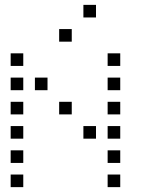

<svg xmlns="http://www.w3.org/2000/svg" viewBox="-20 -796 640 792"><path d="M325 -776Q324 -776 324 -776Q324 -776 324 -775V-725Q324 -724 324 -724Q324 -724 325 -724H375Q376 -724 376 -724Q376 -724 376 -725V-775Q376 -776 376 -776Q376 -776 375 -776ZM225 -676Q224 -676 224 -676Q224 -676 224 -675V-625Q224 -624 224 -624Q224 -624 225 -624H275Q276 -624 276 -624Q276 -624 276 -625V-675Q276 -676 276 -676Q276 -676 275 -676ZM25 -576Q24 -576 24 -576Q24 -576 24 -575V-525Q24 -524 24 -524Q24 -524 25 -524H75Q76 -524 76 -524Q76 -524 76 -525V-575Q76 -576 76 -576Q76 -576 75 -576ZM425 -576Q424 -576 424 -576Q424 -576 424 -575V-525Q424 -524 424 -524Q424 -524 425 -524H475Q476 -524 476 -524Q476 -524 476 -525V-575Q476 -576 476 -576Q476 -576 475 -576ZM25 -476Q24 -476 24 -476Q24 -476 24 -475V-425Q24 -424 24 -424Q24 -424 25 -424H75Q76 -424 76 -424Q76 -424 76 -425V-475Q76 -476 76 -476Q76 -476 75 -476ZM125 -476Q124 -476 124 -476Q124 -476 124 -475V-425Q124 -424 124 -424Q124 -424 125 -424H175Q176 -424 176 -424Q176 -424 176 -425V-475Q176 -476 176 -476Q176 -476 175 -476ZM425 -476Q424 -476 424 -476Q424 -476 424 -475V-425Q424 -424 424 -424Q424 -424 425 -424H475Q476 -424 476 -424Q476 -424 476 -425V-475Q476 -476 476 -476Q476 -476 475 -476ZM25 -376Q24 -376 24 -376Q24 -376 24 -375V-325Q24 -324 24 -324Q24 -324 25 -324H75Q76 -324 76 -324Q76 -324 76 -325V-375Q76 -376 76 -376Q76 -376 75 -376ZM225 -376Q224 -376 224 -376Q224 -376 224 -375V-325Q224 -324 224 -324Q224 -324 225 -324H275Q276 -324 276 -324Q276 -324 276 -325V-375Q276 -376 276 -376Q276 -376 275 -376ZM425 -376Q424 -376 424 -376Q424 -376 424 -375V-325Q424 -324 424 -324Q424 -324 425 -324H475Q476 -324 476 -324Q476 -324 476 -325V-375Q476 -376 476 -376Q476 -376 475 -376ZM25 -276Q24 -276 24 -276Q24 -276 24 -275V-225Q24 -224 24 -224Q24 -224 25 -224H75Q76 -224 76 -224Q76 -224 76 -225V-275Q76 -276 76 -276Q76 -276 75 -276ZM325 -276Q324 -276 324 -276Q324 -276 324 -275V-225Q324 -224 324 -224Q324 -224 325 -224H375Q376 -224 376 -224Q376 -224 376 -225V-275Q376 -276 376 -276Q376 -276 375 -276ZM425 -276Q424 -276 424 -276Q424 -276 424 -275V-225Q424 -224 424 -224Q424 -224 425 -224H475Q476 -224 476 -224Q476 -224 476 -225V-275Q476 -276 476 -276Q476 -276 475 -276ZM25 -176Q24 -176 24 -176Q24 -176 24 -175V-125Q24 -124 24 -124Q24 -124 25 -124H75Q76 -124 76 -124Q76 -124 76 -125V-175Q76 -176 76 -176Q76 -176 75 -176ZM425 -176Q424 -176 424 -176Q424 -176 424 -175V-125Q424 -124 424 -124Q424 -124 425 -124H475Q476 -124 476 -124Q476 -124 476 -125V-175Q476 -176 476 -176Q476 -176 475 -176ZM25 -76Q24 -76 24 -76Q24 -76 24 -75V-25Q24 -24 24 -24Q24 -24 25 -24H75Q76 -24 76 -24Q76 -24 76 -25V-75Q76 -76 76 -76Q76 -76 75 -76ZM425 -76Q424 -76 424 -76Q424 -76 424 -75V-25Q424 -24 424 -24Q424 -24 425 -24H475Q476 -24 476 -24Q476 -24 476 -25V-75Q476 -76 476 -76Q476 -76 475 -76Z"/></svg>

Font: Doto
Style: Regular
Weight: 400
Monospace: yes
Version: Version 1.000